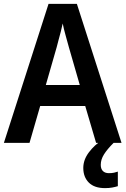

<svg xmlns="http://www.w3.org/2000/svg" viewBox="-20 -787 647 989"><path d="M475 -51 419 -241H187L132 -51H0L230 -767H376L606 -51ZM335 -543Q328 -569 318 -604.5Q308 -640 303 -666Q299 -647 293 -623.5Q287 -600 281 -578.5Q275 -557 272 -544L216 -349H391ZM499 62Q499 83 510 94Q521 105 541 105Q556 105 567.5 102.5Q579 100 587 97V172Q574 176 558 179Q542 182 521 182Q466 182 437.5 153.5Q409 125 409 78Q409 36 438 -2.5Q467 -41 506 -65L565 -51Q532 -18 515.5 8.5Q499 35 499 62Z"/></svg>

Font: Noto Sans Tamil UI SemiCondensed SemiBold
Style: Regular
Weight: 600
Width: 4
Designer: Jelle Bosma - Monotype Design Team
Foundry: Monotype Imaging Inc.
Version: Version 2.004; ttfautohint (v1.8.4.7-5d5b)